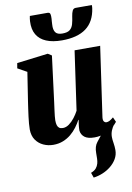

<svg xmlns="http://www.w3.org/2000/svg" viewBox="-109 -860 810 1179"><g transform="rotate(-10 295.5 -270.0)"><path d="M377 252.5 366 221Q388 212.5 398.5 200Q409 187.5 413.5 171Q417 158 417.5 141.5Q418 125 418 106.5Q418 65 437 41.5Q456 18 472 -3L558.5 -49.5Q545 -32 537.5 -13Q530 6 530 26.5Q530 42 533.8 64.8Q537.5 87.5 537.5 109Q537.5 138.5 522.8 163.8Q508 189 484 208Q461.5 226 433.5 237.5Q405.5 249 377 252.5ZM168.5 11.5Q135.5 11.5 106.8 -1.8Q78 -15 60 -41Q42 -67 41.5 -106Q41.5 -122.5 43.2 -143Q45 -163.5 47.8 -186.2Q50.5 -209 54 -232Q57.5 -255 60.5 -276.5L88.5 -457.5L31 -489.5L36.5 -521.5L231 -545.5L254.5 -530.5L223.5 -287Q221 -265.5 217.8 -242.5Q214.5 -219.5 211.8 -198.2Q209 -177 207.2 -160.5Q205.5 -144 205.5 -135Q205.5 -116 209.2 -104Q213 -92 221.2 -86Q229.5 -80 244 -80Q264 -80 282.8 -93.8Q301.5 -107.5 317.5 -128.2Q333.5 -149 344.5 -170L397 -537.5H556.5L494 -102Q492 -84 498.2 -76.2Q504.5 -68.5 513.5 -68.5Q522.5 -68.5 532.5 -73.5Q542.5 -78.5 557.5 -91L571 -61Q561 -47 540.2 -30.5Q519.5 -14 490.2 -1.8Q461 10.5 425.5 10.5Q384.5 10.5 364.2 -4.8Q344 -20 340.5 -46.5Q340.5 -51 340.8 -58.2Q341 -65.5 342 -74.5Q343 -83.5 344.5 -93.5Q346 -103.5 347.5 -112.5L345.5 -113Q333.5 -90.5 317 -68.5Q300.5 -46.5 278.8 -28.5Q257 -10.5 229.5 0.5Q202 11.5 168.5 11.5ZM273 -793Q287 -793 289.8 -782.5Q292.5 -772 291.5 -754.5Q291 -746 290 -735Q289 -724 289 -716Q287 -685 298.5 -668.5Q310 -652 341.5 -652Q373.5 -652 388.5 -664.2Q403.5 -676.5 409.5 -698Q415.5 -719.5 419 -746Q422 -766 428.2 -779.5Q434.5 -793 449 -793H549.5Q549.5 -788 549.5 -783Q549.5 -778 548.5 -772.5Q536.5 -690.5 482.5 -650.8Q428.5 -611 332 -611Q274.5 -611 234.8 -627.5Q195 -644 175.5 -677Q156 -710 158.5 -760Q159 -768 160 -776.2Q161 -784.5 163 -793Z"/></g></svg>

Font: Merriweather 72pt Black
Style: Italic
Weight: 900
Italic angle: -7.8°
Version: Version 2.101